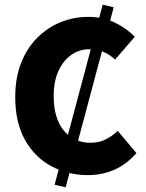

<svg xmlns="http://www.w3.org/2000/svg" viewBox="-20 -735 624 819"><path d="M260 64 213 53 418 -715 465 -704ZM355 12Q272 12 201 -25Q130 -62 87.5 -136.5Q45 -211 45 -321Q45 -403 70 -466.5Q95 -530 139 -574Q183 -618 239 -640.5Q295 -663 356 -663Q420 -663 471 -638Q522 -613 555 -578L471 -481Q447 -503 420.5 -514Q394 -525 360 -525Q319 -525 284.5 -501Q250 -477 229.5 -432.5Q209 -388 209 -326Q209 -262 228.5 -217.5Q248 -173 284 -149.5Q320 -126 366 -126Q403 -126 432 -141Q461 -156 482 -177L562 -82Q520 -34 468 -11Q416 12 355 12Z"/></svg>

Font: Source Sans 3 ExtraLight ExtraBold
Style: Regular
Weight: 800
Version: Version 3.052;hotconv 1.1.0;makeotfexe 2.6.0